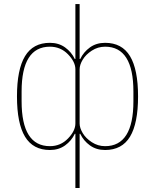

<svg xmlns="http://www.w3.org/2000/svg" viewBox="-20 -730 767 950"><path d="M353 200.2V-67.9H350.1Q333.5 -33.2 302 -10.5Q270.5 12.2 227.1 12.2Q143.6 12.2 103.8 -53.7Q64 -119.6 64 -252.9Q64 -386.2 103.8 -452.1Q143.6 -518.1 227.1 -518.1Q270.5 -518.1 302 -495.4Q333.5 -472.7 350.1 -438H353V-710H374V-438H377Q393.6 -472.7 425 -495.4Q456.5 -518.1 500 -518.1Q583.5 -518.1 623.3 -452.1Q663.1 -386.2 663.1 -252.9Q663.1 -119.6 623.3 -53.7Q583.5 12.2 500 12.2Q456.5 12.2 425 -10.5Q393.6 -33.2 377 -67.9H374V200.2ZM227.1 -6.8Q279.8 -6.8 316.4 -44.7Q353 -82.5 353 -119.1V-387.2Q353 -423.8 316.4 -461.4Q279.8 -499 227.1 -499Q86.9 -499 86.9 -276.9V-229Q86.9 -6.8 227.1 -6.8ZM500 -6.8Q640.1 -6.8 640.1 -229V-276.9Q640.1 -499 500 -499Q464.4 -499 434.3 -479.5Q404.3 -460 389.2 -434.6Q374 -409.2 374 -387.2V-119.1Q374 -97.2 389.2 -71.5Q404.3 -45.9 434.3 -26.4Q464.4 -6.8 500 -6.8Z"/></svg>

Font: Anuphan Thin
Style: Regular
Weight: 250
Designer: Mike Abbink, Paul van der Laan, Pieter van Rosmalen, Mint Tantisuwanna
Foundry: Bold Monday; Cadson Demak
Version: Version 3.002;hotconv 1.0.109;makeotfexe 2.5.65596